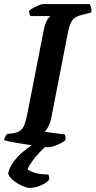

<svg xmlns="http://www.w3.org/2000/svg" viewBox="-30 -724 470 944"><path d="M205 0Q198 0 177 -2.5Q156 -5 127.5 -9.5Q99 -14 70.5 -18.5Q42 -23 20 -27.5Q-2 -32 -10 -35Q-8 -44 -3.5 -53Q1 -62 5 -65L36 -69Q58 -73 71 -83Q84 -93 91.5 -114.5Q99 -136 106 -172L183 -566Q192 -613 203.5 -628.5Q215 -644 217 -645H120Q118 -648 115.5 -655Q113 -662 113 -671Q120 -678 134 -685.5Q148 -693 162 -698.5Q176 -704 181 -704H411Q414 -700 417.5 -689Q421 -678 419 -663L370 -650Q337 -642 324.5 -623Q312 -604 304 -564L222 -144Q217 -118 207 -100.5Q197 -83 190 -76L288 -63Q291 -59 292 -50Q293 -41 292 -35Q276 -22 250 -11Q224 0 205 0ZM114 200Q103 200 80 190Q57 180 36.5 164Q16 148 10 129Q16 100 35 74Q54 48 79.5 25.5Q105 3 133 -14L213 -17Q187 1 165 24.5Q143 48 127.5 70Q112 92 105 108Q120 120 146 127Q172 134 208 134Q210 138 211.5 145Q213 152 210 162Q195 178 167 189Q139 200 114 200Z"/></svg>

Font: Texturina Medium 12pt
Style: Bold Italic
Weight: 700
Italic angle: -11°
Version: Version 1.002